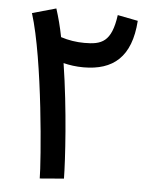

<svg xmlns="http://www.w3.org/2000/svg" viewBox="-51 -724 605 771"><g transform="rotate(5 252.0 -339.0)"><path d="M235 -4C234 -78 222 -281 193 -466C217 -460 244 -456 274 -456C393 -456 465 -514 475 -661L393 -677C378 -567 338 -554 269 -554C238 -554 204 -559 174 -569C166 -610 156 -648 145 -682L49 -655C107 -471 138 -60 138 4Z"/></g></svg>

Font: Noto Sans Arabic UI Md
Style: Regular
Weight: 500
Designer: Monotype Design Team, Nadine Chahine and Nizar Qandah
Foundry: Monotype Imaging Inc.
Version: Version 2.010